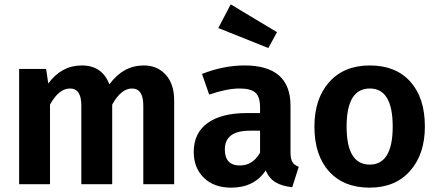

<svg xmlns="http://www.w3.org/2000/svg" viewBox="-20 -847 2012 883"><path d="M641 -546Q704 -546 742.5 -503Q781 -460 781 -386V0H639V-362Q639 -440 587 -440Q537 -440 496 -366V0H354V-362Q354 -440 302 -440Q251 -440 210 -366V0H68V-530H192L202 -463Q263 -546 356 -546Q450 -546 483 -459Q547 -546 641 -546Z M1041 -827 1254 -699 1214 -626 984 -718ZM1316 -147Q1316 -116 1325 -101.5Q1334 -87 1354 -80L1324 14Q1277 9 1247.5 -8.5Q1218 -26 1202 -63Q1149 16 1043 16Q964 16 917.5 -29.5Q871 -75 871 -148Q871 -235 934.5 -281Q998 -327 1115 -327H1176V-353Q1176 -402 1154.5 -421Q1133 -440 1082 -440Q1024 -440 942 -412L909 -507Q1008 -546 1105 -546Q1316 -546 1316 -361ZM1083 -86Q1143 -86 1176 -145V-246H1130Q1014 -246 1014 -160Q1014 -86 1083 -86Z M1934 -265Q1934 -138 1866 -61Q1798 16 1680 16Q1561 16 1493.5 -58.5Q1426 -133 1426 -265Q1426 -393 1494 -469.5Q1562 -546 1681 -546Q1800 -546 1867 -471.5Q1934 -397 1934 -265ZM1681 -440Q1574 -440 1574 -265Q1574 -90 1680 -90Q1786 -90 1786 -265Q1786 -440 1681 -440Z"/></svg>

Font: Fira Sans SemiBold
Style: Regular
Weight: 600
Designer: bBox Type GmbH & Carrois Corporate GbR & Edenspiekermann AG
Foundry: bBox Type GmbH & Carrois Corporate GbR & Edenspiekermann AG
Version: Version 4.301;PS 004.301;hotconv 1.0.88;makeotf.lib2.5.64775